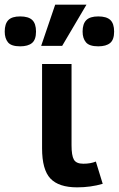

<svg xmlns="http://www.w3.org/2000/svg" viewBox="-113 -786 508 821"><path d="M326.2 0Q274.9 15.1 216.8 15.1Q138.2 15.1 102.5 -22.7Q66.9 -60.5 66.9 -151.9V-512.2H192.9V-165Q192.9 -121.1 202.9 -103.5Q212.9 -85.9 243.2 -85.9Q274.4 -85.9 296.9 -95.2ZM375 -650.9Q375 -616.2 357.9 -602.1Q340.8 -587.9 307.1 -587.9Q269 -587.9 254.6 -605Q240.2 -622.1 240.2 -650.9Q240.2 -684.1 256.1 -700Q272 -715.8 307.1 -715.8Q342.8 -715.8 358.9 -700.4Q375 -685.1 375 -650.9ZM41 -650.9Q41 -616.2 23.9 -602.1Q6.8 -587.9 -26.9 -587.9Q-64.9 -587.9 -78.9 -605Q-92.8 -622.1 -92.8 -650.9Q-92.8 -684.1 -77.4 -700Q-62 -715.8 -26.9 -715.8Q8.8 -715.8 24.9 -700.4Q41 -685.1 41 -650.9ZM256.8 -766.1 152.8 -589.8H63L123 -766.1Z"/></svg>

Font: Clear Sans
Style: Bold
Weight: 700
Foundry: Intel Corporation
Version: Version 1.00